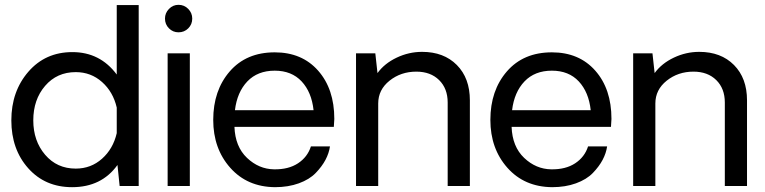

<svg xmlns="http://www.w3.org/2000/svg" viewBox="-20 -771 3173 796"><path d="M555 -750V0H476L467 -87Q401 5 279 5Q167 5 97 -73.5Q27 -152 27 -272Q27 -392 97.5 -473.5Q168 -555 280 -555Q395 -555 464 -462V-750ZM294 -72Q357 -72 403 -113Q449 -154 464 -219V-325Q449 -390 403 -431Q357 -472 294 -472Q216 -472 167 -415Q118 -358 118 -272Q118 -187 167 -129.5Q216 -72 294 -72Z M720 -637Q697 -637 680.5 -653.5Q664 -670 664 -694Q664 -717 680.5 -734Q697 -751 720 -751Q744 -751 760.5 -734Q777 -717 777 -694Q777 -670 760.5 -653.5Q744 -637 720 -637ZM675 -550H767V0H675Z M1366 -278Q1366 -269 1364 -245H952Q955 -163 1004 -116.5Q1053 -70 1116 -69Q1176 -68 1215.5 -94Q1255 -120 1269 -164H1348Q1344 -136 1329.5 -108.5Q1315 -81 1289 -54Q1263 -27 1219 -11Q1175 5 1120 5Q1005 4 934.5 -75.5Q864 -155 864 -274Q864 -396 932.5 -475Q1001 -554 1119 -554Q1232 -554 1299 -478Q1366 -402 1366 -278ZM1119 -478Q1048 -478 1005.5 -433.5Q963 -389 954 -314H1280Q1272 -389 1230.5 -433.5Q1189 -478 1119 -478Z M1730 -556Q1820 -556 1874 -501.5Q1928 -447 1928 -355V0H1836V-346Q1836 -404 1800.5 -439Q1765 -474 1706 -474Q1642 -474 1595 -436.5Q1548 -399 1548 -342V0H1456V-550H1536L1545 -468Q1574 -508 1624.5 -532Q1675 -556 1730 -556Z M2515 -278Q2515 -269 2513 -245H2101Q2104 -163 2153 -116.5Q2202 -70 2265 -69Q2325 -68 2364.5 -94Q2404 -120 2418 -164H2497Q2493 -136 2478.5 -108.5Q2464 -81 2438 -54Q2412 -27 2368 -11Q2324 5 2269 5Q2154 4 2083.5 -75.5Q2013 -155 2013 -274Q2013 -396 2081.5 -475Q2150 -554 2268 -554Q2381 -554 2448 -478Q2515 -402 2515 -278ZM2268 -478Q2197 -478 2154.5 -433.5Q2112 -389 2103 -314H2429Q2421 -389 2379.5 -433.5Q2338 -478 2268 -478Z M2879 -556Q2969 -556 3023 -501.5Q3077 -447 3077 -355V0H2985V-346Q2985 -404 2949.5 -439Q2914 -474 2855 -474Q2791 -474 2744 -436.5Q2697 -399 2697 -342V0H2605V-550H2685L2694 -468Q2723 -508 2773.5 -532Q2824 -556 2879 -556Z"/></svg>

Font: Oakes Grotesk
Style: Regular
Weight: 400
Designer: Samuel Oakes
Foundry: Samuel Oakes
Version: Version 1.000;PS 001.000;hotconv 1.0.88;makeotf.lib2.5.64775